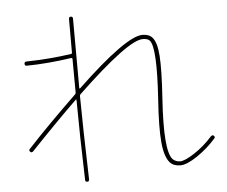

<svg xmlns="http://www.w3.org/2000/svg" viewBox="-55 -834 1110 937"><g transform="rotate(-5 500.0 -365.0)"><path d="M85 -130.9Q77.1 -123 70.3 -129.9Q62.5 -137.7 70.3 -144.5Q173.8 -255.9 313.5 -390.6Q316.4 -393.6 316.4 -399.4Q316.4 -424.8 315.9 -479Q315.4 -533.2 315.4 -563.5Q315.4 -568.4 309.6 -568.4Q191.4 -550.8 89.8 -549.8Q80.1 -549.8 80.1 -560.1Q80.1 -570.3 90.8 -570.3Q203.1 -572.3 310.5 -587.9Q314.5 -587.9 315.4 -592.8V-758.8Q315.4 -769.5 325.2 -769.5Q335 -769.5 335 -758.8Q335 -516.6 335.9 -418Q335.9 -417 337.4 -416.5Q338.9 -416 339.8 -417Q585 -650.4 665 -650.4Q697.3 -650.4 712.9 -632.8Q735.4 -609.4 740.2 -541.5Q745.1 -473.6 735.4 -329.1Q718.8 -78.1 758.8 -34.2Q772.5 -20.5 794.9 -19.5Q818.4 -19.5 866.2 -50.8Q914.1 -82 955.1 -127.9Q963.9 -135.7 969.7 -129.9Q977.5 -122.1 970.7 -116.2Q929.7 -69.3 877.9 -34.7Q826.2 0 794.9 0Q761.7 0 744.1 -19.5Q718.8 -46.9 711.9 -119.6Q705.1 -192.4 714.8 -331.1Q731.4 -583 699.2 -619.1Q689.5 -629.9 665 -629.9Q592.8 -629.9 339.8 -388.7Q335.9 -384.8 335.9 -379.9Q336.9 -231.4 344.7 29.3Q344.7 40 335 40Q325.2 40 325.2 30.3Q318.4 -180.7 317.4 -362.3Q317.4 -363.3 316.4 -364.3Q315.4 -365.2 314.5 -364.3Q212.9 -265.6 85 -130.9Z"/></g></svg>

Font: Rounded-L Mgen+ 2m thin
Style: Regular
Weight: 100
Designer: [Source Han Sans]
Ryoko NISHIZUKA  (kana & ideographs); Paul D. Hunt (Latin, Greek & Cyrillic); Wenlong ZHANG  (bopomofo
Version: Version 1.059.20150602